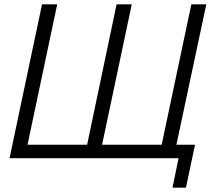

<svg xmlns="http://www.w3.org/2000/svg" viewBox="-20 -730 1011 886"><path d="M776 136 804 0H24L174 -710H244L107 -62H382L518 -710H588L451 -62H726L863 -710H932L794 -62H880L838 136Z"/></svg>

Font: Raleway-v4020
Style: Italic
Weight: 400
Italic angle: -12°
Designer: Matt McInerney, Pablo Impallari, Rodrigo Fuenzalida
Foundry: Matt McInerney, Pablo Impallari, Rodrigo Fuenzalida
Version: Version 4.020;PS 004.020;hotconv 1.0.88;makeotf.lib2.5.64775